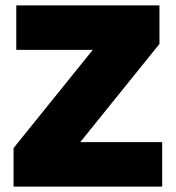

<svg xmlns="http://www.w3.org/2000/svg" viewBox="-20 -688 648 708"><path d="M30 0V-142L322 -504H40V-668H568V-526L276 -164H578V0Z"/></svg>

Font: Celebes Black
Style: Regular
Weight: 900
Designer: Anugrah Pasau
Foundry: Lafontype
Version: Version 1.000; ttfautohint (v1.8.4)